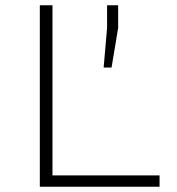

<svg xmlns="http://www.w3.org/2000/svg" viewBox="-20 -708 671 728"><path d="M131 0V-688H179V-43H585V0ZM373 -452 386 -602V-688H428V-602L403 -452Z"/></svg>

Font: Saira Expanded ExtraLight
Style: Regular
Weight: 250
Width: 7
Designer: Hector Gatti with collaboration of the Omnibus-Type team
Foundry: Omnibus-Type
Version: Version 1.101